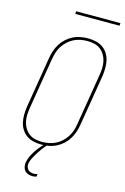

<svg xmlns="http://www.w3.org/2000/svg" viewBox="-161 -964 821 1257"><g transform="rotate(15 250.0 -335.5)"><path d="M195 8Q168 8 142 2Q116 -4 95.5 -18.5Q75 -33 61.5 -54.5Q48 -76 42.5 -101.5Q37 -127 37.5 -154Q38 -181 42 -208L99 -553Q103 -578 111.5 -603Q120 -628 134 -650.5Q148 -673 168.5 -691.5Q189 -710 213 -722Q237 -734 263 -738.5Q289 -743 314 -743Q341 -743 367 -737Q393 -731 413.5 -716.5Q434 -702 447.5 -680.5Q461 -659 466.5 -633.5Q472 -608 471.5 -581Q471 -554 467 -527L410 -182Q406 -157 397.5 -132Q389 -107 375 -84.5Q361 -62 340.5 -43.5Q320 -25 296 -13Q272 -1 246 3.5Q220 8 195 8ZM196 -10Q218 -10 242 -14.5Q266 -19 288 -30Q310 -41 328 -58Q346 -75 359 -95.5Q372 -116 379.5 -139Q387 -162 390 -185L447 -530Q451 -554 452 -578Q453 -602 448 -625Q443 -648 431 -667.5Q419 -687 401.5 -700.5Q384 -714 361 -719.5Q338 -725 313 -725Q291 -725 267 -720.5Q243 -716 221.5 -705Q200 -694 181.5 -677Q163 -660 150 -639.5Q137 -619 130 -596Q123 -573 119 -550L62 -205Q58 -181 57 -157Q56 -133 61 -110Q66 -87 78 -67.5Q90 -48 107.5 -34.5Q125 -21 148 -15.5Q171 -10 196 -10ZM193 223Q178 223 164 218Q150 213 141 202.5Q132 192 129 177.5Q126 163 128 148Q132 126 142 104.5Q152 83 165 63.5Q178 44 193.5 26Q209 8 227 -8H237L236 0Q221 17 208 34.5Q195 52 183.5 70.5Q172 89 161.5 108.5Q151 128 147 148Q145 160 148 171Q151 182 158 190Q165 198 176 201.5Q187 205 198 205Q204 205 210.5 204Q217 203 223 201L220 219Q213 221 206.5 222Q200 223 193 223ZM190 -876 191 -894H491L490 -876Z"/></g></svg>

Font: Iosevka Thin
Style: Italic
Weight: 100
Italic angle: -9°
Monospace: yes
Designer: Belleve Invis
Foundry: Belleve Invis
Version: Version 32.5.0; ttfautohint (v1.8.4)